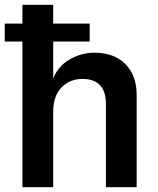

<svg xmlns="http://www.w3.org/2000/svg" viewBox="-20 -785 661 805"><path d="M74 -611H0V-686H74V-765H203V-686H356V-611H203V-456Q223 -507 271.5 -535.5Q320 -564 376 -564Q458 -564 505.5 -516.5Q553 -469 553 -387V0H424V-349Q424 -454 326 -454Q272 -454 237.5 -418Q203 -382 203 -315V0H74Z"/></svg>

Font: Application Semibold
Style: Regular
Weight: 600
Designer: Wei Huang
Foundry: Wei Huang
Version: Version 0.012